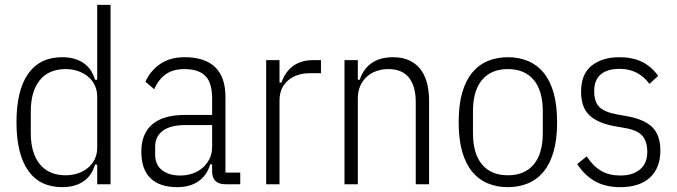

<svg xmlns="http://www.w3.org/2000/svg" viewBox="-20 -760 2794 792"><path d="M381 -81H372Q358 -34 323 -11Q288 12 237 12Q144 12 96 -56.5Q48 -125 48 -256Q48 -387 96 -455.5Q144 -524 237 -524Q288 -524 323 -501Q358 -478 372 -431H381V-740H436V0H381ZM251 -37Q278 -37 301.5 -45Q325 -53 343 -68Q361 -83 371 -104Q381 -125 381 -151V-361Q381 -387 371 -408Q361 -429 343 -444Q325 -459 301.5 -467Q278 -475 251 -475Q181 -475 144 -429Q107 -383 107 -301V-211Q107 -129 144 -83Q181 -37 251 -37Z M910 0Q855 0 855 -54V-82H847Q834 -37 799 -12.5Q764 12 711 12Q639 12 601 -24.5Q563 -61 563 -135Q563 -208 608 -247Q653 -286 744 -286H855V-354Q855 -419 827 -447Q799 -475 740 -475Q695 -475 665 -454.5Q635 -434 616 -392L580 -423Q600 -468 640.5 -496Q681 -524 742 -524Q825 -524 867.5 -483Q910 -442 910 -360V-48H971V0ZM723 -36Q751 -36 775 -44.5Q799 -53 817 -69Q835 -85 845 -106.5Q855 -128 855 -154V-244H743Q683 -244 651.5 -220.5Q620 -197 620 -155V-123Q620 -80 648.5 -58Q677 -36 723 -36Z M1078 0V-512H1133V-419H1141Q1155 -462 1188 -487Q1221 -512 1272 -512H1304V-458H1258Q1203 -458 1168 -428Q1133 -398 1133 -345V0Z M1401 0V-512H1456V-431H1464Q1478 -475 1512.5 -499.5Q1547 -524 1602 -524Q1672 -524 1711 -478.5Q1750 -433 1750 -342V0H1695V-339Q1695 -404 1667 -439.5Q1639 -475 1582 -475Q1556 -475 1533 -467Q1510 -459 1493 -443.5Q1476 -428 1466 -405.5Q1456 -383 1456 -355V0Z M2075 12Q2030 12 1992.5 -3.5Q1955 -19 1928 -51.5Q1901 -84 1886.5 -134.5Q1872 -185 1872 -256Q1872 -327 1886.5 -377.5Q1901 -428 1928 -460.5Q1955 -493 1992.5 -508.5Q2030 -524 2075 -524Q2120 -524 2157.5 -508.5Q2195 -493 2222 -460.5Q2249 -428 2263.5 -377.5Q2278 -327 2278 -256Q2278 -185 2263.5 -134.5Q2249 -84 2222 -51.5Q2195 -19 2157.5 -3.5Q2120 12 2075 12ZM2075 -37Q2144 -37 2181.5 -81.5Q2219 -126 2219 -211V-301Q2219 -386 2181.5 -430.5Q2144 -475 2075 -475Q2006 -475 1968.5 -430.5Q1931 -386 1931 -301V-211Q1931 -126 1968.5 -81.5Q2006 -37 2075 -37Z M2539 12Q2479 12 2436 -11.5Q2393 -35 2361 -83L2400 -115Q2428 -73 2461 -54.5Q2494 -36 2539 -36Q2590 -36 2620 -61Q2650 -86 2650 -134Q2650 -176 2630 -199.5Q2610 -223 2558 -232L2518 -239Q2448 -251 2412.5 -283.5Q2377 -316 2377 -382Q2377 -455 2421 -489.5Q2465 -524 2535 -524Q2588 -524 2627 -505.5Q2666 -487 2695 -447L2659 -414Q2613 -476 2536 -476Q2485 -476 2458 -453Q2431 -430 2431 -384Q2431 -339 2453 -318Q2475 -297 2526 -288L2565 -281Q2638 -268 2671 -235Q2704 -202 2704 -139Q2704 -67 2661 -27.5Q2618 12 2539 12Z"/></svg>

Font: IBM Plex Sans Cond Light
Style: Regular
Weight: 300
Width: 3
Designer: Mike Abbink, Paul van der Laan, Pieter van Rosmalen
Foundry: Bold Monday
Version: Version 1.3